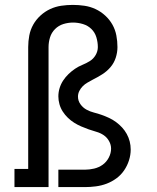

<svg xmlns="http://www.w3.org/2000/svg" viewBox="-20 -763 640 783"><path d="M39 0V-74H95V-571Q95 -595 99.5 -618.5Q104 -642 115.5 -662.5Q127 -683 145 -699.5Q163 -716 184.5 -726Q206 -736 229.5 -739.5Q253 -743 277 -743Q301 -743 324.5 -739.5Q348 -736 369.5 -726Q391 -716 409 -699.5Q427 -683 438.5 -662.5Q450 -642 454.5 -618.5Q459 -595 459 -571Q459 -549 452 -527.5Q445 -506 430.5 -489Q416 -472 397 -460Q378 -448 358 -438Q347 -432 336.5 -426Q326 -420 317.5 -411.5Q309 -403 303.5 -392Q298 -381 298 -369Q298 -352 308 -338Q318 -324 332.5 -316Q347 -308 363 -304Q379 -300 394.5 -294.5Q410 -289 425 -282Q440 -275 453.5 -265Q467 -255 478 -243Q489 -231 497 -216.5Q505 -202 509 -186Q513 -170 513 -153Q513 -131 506 -109Q499 -87 486 -68Q473 -49 454.5 -35.5Q436 -22 415 -14Q394 -6 371 -3Q348 0 326 0H218V-71H326Q345 -71 364 -75.5Q383 -80 398.5 -91Q414 -102 423.5 -120Q433 -138 433 -157Q433 -173 424.5 -188Q416 -203 402.5 -212Q389 -221 373 -225.5Q357 -230 341.5 -235.5Q326 -241 311 -247.5Q296 -254 282.5 -262.5Q269 -271 257 -282.5Q245 -294 236 -308Q227 -322 222.5 -338Q218 -354 218 -370Q218 -387 223 -403.5Q228 -420 237.5 -434.5Q247 -449 259.5 -461Q272 -473 286 -482.5Q300 -492 316 -498.5Q332 -505 346.5 -514Q361 -523 370 -538.5Q379 -554 379 -571Q379 -591 373 -611Q367 -631 352.5 -645Q338 -659 318 -665Q298 -671 278 -671Q258 -671 238.5 -665Q219 -659 204.5 -644.5Q190 -630 184 -610.5Q178 -591 178 -571V0Z"/></svg>

Font: Iosevka Etoile
Style: Regular
Weight: 400
Designer: Belleve Invis
Foundry: Belleve Invis
Version: Version 33.2.4